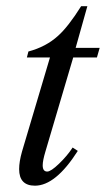

<svg xmlns="http://www.w3.org/2000/svg" viewBox="-20 -584 340 617"><path d="M300.3 -430.2 291.5 -399.4H215.3L126 -97.2Q117.2 -67.9 117.2 -52.7Q117.2 -32.7 131.8 -32.7Q143.6 -32.7 169.9 -58.1Q196.3 -83.5 213.4 -109.9L230 -99.1Q158.7 12.7 92.3 12.7Q41.5 12.7 41.5 -40.5Q41.5 -64.5 50.8 -97.2L140.6 -399.4H66.4L71.3 -418.5Q127.9 -433.6 166.5 -468.8Q199.2 -498 240.7 -564H260.7L223.1 -430.2Z"/></svg>

Font: Dai Banna SIL Light
Style: Oblique
Weight: 400
Italic angle: -11°
Designer: Victor Gaultney
Foundry: SIL International
Version: Version 2.000